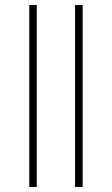

<svg xmlns="http://www.w3.org/2000/svg" viewBox="-20 -742 444 762"><path d="M96.2 0V-722.2H126V0ZM277.8 0V-722.2H308.1V0Z"/></svg>

Font: Source Sans 3 ExtraLight
Style: Regular
Weight: 200
Designer: Paul D. Hunt
Foundry: Adobe
Version: Version 3.052;hotconv 1.1.0;makeotfexe 2.6.0